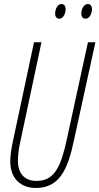

<svg xmlns="http://www.w3.org/2000/svg" viewBox="-20 -924 494 954"><path d="M406 -831C425 -831 437 -858 437 -878C437 -895 429 -904 416 -904C396 -904 384 -877 384 -857C384 -840 392 -831 406 -831ZM275 -831C295 -831 306 -858 306 -878C306 -895 298 -904 285 -904C265 -904 254 -877 254 -857C254 -840 262 -831 275 -831ZM158 10C275 10 317 -82 347 -225L454 -714H417L311 -227C282 -96 251 -25 161 -25C106 -25 69 -58 69 -125C69 -148 72 -179 79 -211L186 -714H149L42 -212C35 -178 31 -146 31 -122C31 -36 84 10 158 10Z"/></svg>

Font: Noto Sans ExtraCondensed ExtraLight
Style: Italic
Weight: 200
Width: 2
Italic angle: -12°
Designer: Monotype Design Team
Foundry: Monotype Imaging Inc.
Version: Version 2.013